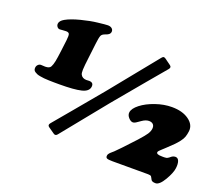

<svg xmlns="http://www.w3.org/2000/svg" viewBox="-140 -981 1436 1265"><g transform="rotate(20 578.5 -348.5)"><path d="M180.2 -521 189.5 -596.2Q193.8 -631.3 189.5 -642.1Q185.1 -652.8 166.5 -652.8Q155.3 -652.8 141.4 -651.4Q127.4 -649.9 123 -649.9Q111.8 -649.9 104.2 -659.9Q96.7 -669.9 98.1 -681.6Q100.1 -701.7 128.9 -718.3Q165 -738.8 229.2 -755.4Q293.5 -772 343.3 -777.3Q397.5 -783.7 412.6 -783.7Q430.7 -783.7 441.4 -774.4Q452.1 -765.1 450.2 -750Q447.8 -731.9 420.4 -722.7Q395 -714.8 389.2 -700.7Q382.8 -685.5 377.9 -642.1L366.7 -547.9Q357.9 -478.5 357.2 -453.1Q356.4 -427.7 361.8 -418.5Q366.7 -408.2 377.4 -402.3Q388.2 -396.5 401.4 -396.5Q406.2 -396.5 413.1 -397Q419.9 -397.5 422.9 -397.5Q435.5 -397.5 443.8 -390.4Q452.1 -383.3 450.2 -366.2Q445.8 -332.5 397 -320.6Q348.1 -308.6 243.2 -308.6Q219.7 -308.6 204.6 -308.8Q189.5 -309.1 169.4 -309.6Q149.4 -310.1 136.5 -311.5Q123.5 -313 108.9 -315.4Q94.2 -317.9 85.4 -321.5Q76.7 -325.2 69.1 -330.3Q61.5 -335.4 58.8 -342.5Q56.2 -349.6 57.1 -358.4Q58.6 -371.1 67.4 -379.4Q76.2 -387.7 87.4 -387.7Q92.8 -387.7 102.3 -387Q111.8 -386.2 116.7 -386.2Q147 -386.2 155.3 -402.8Q163.6 -418.5 168.7 -443.8Q173.8 -469.2 180.2 -521ZM596.7 -302.7Q538.1 -231.4 456.3 -129.6Q374.5 -27.8 347.7 4.4Q335 20 320.8 9.3L277.3 -21Q263.2 -31.7 276.9 -47.9Q292.5 -66.9 379.9 -170.7Q467.3 -274.4 530.8 -351.6L556.6 -382.8Q615.2 -454.1 702.1 -562.3Q789.1 -670.4 815.9 -702.6Q823.2 -711.4 828.4 -712.6Q833.5 -713.9 842.8 -708L885.7 -676.8Q900.9 -666 887.2 -649.9Q870.1 -629.4 778.1 -520.3Q686 -411.1 622.6 -334ZM784.7 -238.8Q769.5 -238.8 753.9 -256.3Q738.3 -273.9 740.7 -293Q744.1 -321.3 782.5 -351.3Q820.8 -381.3 879.4 -401.6Q938 -421.9 993.7 -421.9Q1067.9 -421.9 1113 -389.4Q1158.2 -356.9 1152.8 -310.5Q1149.9 -287.1 1143.8 -269.8Q1137.7 -252.4 1123 -233.6Q1108.4 -214.8 1094.7 -200.9Q1081.1 -187 1051.3 -159.2Q1041.5 -149.9 1036.1 -145Q1033.2 -142.6 1029.3 -138.9Q1025.4 -135.3 1023.4 -133.3Q1021.5 -131.3 1018.6 -128.7Q1015.6 -126 1014.2 -124.5Q1012.7 -123 1010.7 -121.1Q1008.8 -119.1 1007.8 -117.7Q1006.8 -116.2 1005.9 -114.7Q1004.9 -113.3 1004.4 -112.1Q1003.9 -110.8 1003.9 -109.4Q1002.9 -101.6 1012.2 -97.4Q1021.5 -93.3 1046.4 -93.3H1058.6Q1066.9 -93.3 1072.8 -94.7Q1078.6 -96.2 1081.5 -98.1Q1084.5 -100.1 1091.8 -105Q1092.3 -105.5 1095.5 -108.2Q1098.6 -110.8 1100.3 -112.1Q1102.1 -113.3 1105.5 -115.5Q1108.9 -117.7 1111.8 -118.7Q1114.7 -119.6 1118.7 -120.6Q1122.6 -121.6 1127 -121.6Q1145 -121.6 1152.1 -102.5Q1159.2 -83.5 1155.3 -52.7Q1151.4 -18.6 1120.4 34.2Q1089.4 86.9 1062 86.9Q1035.6 86.9 1029.8 73.2Q1029.3 72.3 1025.1 64.2Q1021 56.2 1018.6 53.2Q1013.7 47.9 991.2 47.9H747.1Q717.8 47.9 707.8 43.5Q697.8 39.1 699.7 24.4Q700.2 18.6 704.3 12.5Q708.5 6.3 711.9 3.2Q715.3 0 723.9 -7.6Q732.4 -15.1 734.9 -17.1Q755.4 -35.6 855.5 -144Q894.5 -187.5 905.3 -204.6Q918.5 -225.1 920.4 -243.7Q922.4 -262.7 912.4 -273.4Q902.3 -284.2 882.8 -284.2Q860.8 -284.2 835.4 -266.6Q828.6 -262.2 818.4 -254.9Q808.1 -247.6 804.4 -245.4Q800.8 -243.2 795.2 -241Q789.6 -238.8 784.7 -238.8Z"/></g></svg>

Font: Cooper* Black
Style: Italic
Weight: 900
Italic angle: -7°
Designer: Owen Earl
Foundry: indestructible type*
Version: Version 0.001